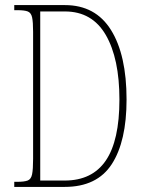

<svg xmlns="http://www.w3.org/2000/svg" viewBox="-20 -734 562 754"><path d="M36 0V-20H48Q75 -20 88.5 -25Q102 -30 106 -49.5Q110 -69 110 -110V-609Q110 -648 106 -666Q102 -684 89 -689Q76 -694 49 -694H36V-714H235Q355 -714 416 -616Q477 -518 477 -343Q477 -179 419 -89.5Q361 0 234 0ZM234 -25Q342 -25 395.5 -103.5Q449 -182 449 -343Q449 -504 395.5 -596.5Q342 -689 235 -689H138V-25Z"/></svg>

Font: Noto Serif Myanmar ExtraCondensed Thin
Style: Regular
Weight: 100
Width: 2
Designer: Ben Mitchell and the Monotype Design Team
Foundry: Monotype Imaging Inc.
Version: Version 2.106; ttfautohint (v1.8.4.7-5d5b)